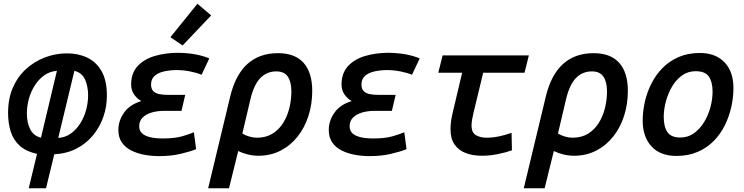

<svg xmlns="http://www.w3.org/2000/svg" viewBox="-20 -817 3960 1022"><path d="M133 185 177 2Q121 -10 87 -39.5Q53 -69 38 -114Q23 -159 23 -216Q23 -292 48.5 -350.5Q74 -409 118.5 -449.5Q163 -490 219.5 -511.5Q276 -533 337 -533Q397 -533 445 -510Q493 -487 521 -437.5Q549 -388 549 -308Q549 -249 530 -194.5Q511 -140 474.5 -96Q438 -52 386 -25.5Q334 1 269 4L225 185ZM198 -84 283 -440Q245 -437 215.5 -416Q186 -395 165 -362Q144 -329 133.5 -290Q123 -251 123 -213Q123 -165 140.5 -129.5Q158 -94 198 -84ZM290 -83Q328 -85 357.5 -106.5Q387 -128 407.5 -160.5Q428 -193 438.5 -232.5Q449 -272 449 -309Q449 -358 432.5 -394Q416 -430 376 -440Z M827 14Q787 14 749 7Q711 0 679.5 -15.5Q648 -31 629 -58Q610 -85 610 -125Q610 -174 640 -217Q670 -260 732 -279Q709 -292 693.5 -314.5Q678 -337 678 -368Q678 -427 712 -464.5Q746 -502 803.5 -519Q861 -536 929 -536Q982 -535 1023 -527Q1064 -519 1094 -506L1053 -419Q1027 -430 991 -437Q955 -444 920 -444Q888 -444 856 -437.5Q824 -431 804 -414Q784 -397 784 -367Q784 -345 795 -333Q806 -321 826 -316.5Q846 -312 874 -312H966L946 -227H855Q817 -227 787 -218Q757 -209 739 -191Q721 -173 721 -145Q721 -121 736.5 -107Q752 -93 780 -86.5Q808 -80 847 -80Q912 -80 953 -92.5Q994 -105 1012 -113L1024 -23Q992 -10 941 2Q890 14 827 14ZM952 -575 887 -619 1031 -797 1104 -735Z M1088 185 1206 -306Q1234 -420 1297.5 -477Q1361 -534 1460 -534Q1550 -534 1596 -482.5Q1642 -431 1642 -333Q1642 -263 1622 -200.5Q1602 -138 1564.5 -90.5Q1527 -43 1474 -15.5Q1421 12 1356 12Q1328 12 1300.5 5.5Q1273 -1 1248 -13L1199 185ZM1348 -84Q1395 -84 1429.5 -105Q1464 -126 1486.5 -161.5Q1509 -197 1520 -241Q1531 -285 1531 -331Q1531 -381 1512 -409Q1493 -437 1451 -437Q1401 -437 1367 -403Q1333 -369 1314 -293L1270 -106Q1287 -96 1307.5 -90Q1328 -84 1348 -84Z M1947 14Q1907 14 1869 7Q1831 0 1799.5 -15.5Q1768 -31 1749 -58Q1730 -85 1730 -125Q1730 -174 1760 -217Q1790 -260 1852 -279Q1829 -292 1813.5 -314.5Q1798 -337 1798 -368Q1798 -427 1832 -464.5Q1866 -502 1923.5 -519Q1981 -536 2049 -536Q2102 -535 2143 -527Q2184 -519 2214 -506L2173 -419Q2147 -430 2111 -437Q2075 -444 2040 -444Q2008 -444 1976 -437.5Q1944 -431 1924 -414Q1904 -397 1904 -367Q1904 -345 1915 -333Q1926 -321 1946 -316.5Q1966 -312 1994 -312H2086L2066 -227H1975Q1937 -227 1907 -218Q1877 -209 1859 -191Q1841 -173 1841 -145Q1841 -121 1856.5 -107Q1872 -93 1900 -86.5Q1928 -80 1967 -80Q2032 -80 2073 -92.5Q2114 -105 2132 -113L2144 -23Q2112 -10 2061 2Q2010 14 1947 14Z M2545 12Q2496 12 2458.5 -2.5Q2421 -17 2399.5 -48Q2378 -79 2378 -129Q2378 -151 2381.5 -175Q2385 -199 2391 -223L2440 -430H2313L2336 -522H2795L2772 -430H2552L2500 -215Q2496 -197 2493 -180.5Q2490 -164 2490 -149Q2490 -111 2513.5 -97.5Q2537 -84 2570 -84Q2603 -84 2638 -91.5Q2673 -99 2703 -110L2705 -17Q2672 -5 2629 3.5Q2586 12 2545 12Z M2768 185 2886 -306Q2914 -420 2977.5 -477Q3041 -534 3140 -534Q3230 -534 3276 -482.5Q3322 -431 3322 -333Q3322 -263 3302 -200.5Q3282 -138 3244.5 -90.5Q3207 -43 3154 -15.5Q3101 12 3036 12Q3008 12 2980.5 5.5Q2953 -1 2928 -13L2879 185ZM3028 -84Q3075 -84 3109.5 -105Q3144 -126 3166.5 -161.5Q3189 -197 3200 -241Q3211 -285 3211 -331Q3211 -381 3192 -409Q3173 -437 3131 -437Q3081 -437 3047 -403Q3013 -369 2994 -293L2950 -106Q2967 -96 2987.5 -90Q3008 -84 3028 -84Z M3581 13Q3494 13 3447.5 -38Q3401 -89 3401 -175Q3401 -224 3412.5 -275Q3424 -326 3447.5 -372.5Q3471 -419 3507 -455.5Q3543 -492 3592.5 -513.5Q3642 -535 3706 -535Q3788 -535 3836 -486Q3884 -437 3884 -347Q3884 -298 3872.5 -247Q3861 -196 3838 -149.5Q3815 -103 3779 -66.5Q3743 -30 3693.5 -8.5Q3644 13 3581 13ZM3601 -85Q3642 -85 3673.5 -107.5Q3705 -130 3727.5 -166.5Q3750 -203 3761.5 -246Q3773 -289 3773 -329Q3773 -380 3753.5 -409Q3734 -438 3683 -438Q3642 -438 3610.5 -415.5Q3579 -393 3557.5 -356.5Q3536 -320 3524.5 -277Q3513 -234 3513 -194Q3513 -143 3532.5 -114Q3552 -85 3601 -85Z"/></svg>

Font: Ubuntu Sans Mono Medium
Style: Italic
Weight: 500
Italic angle: -13.5°
Monospace: yes
Designer: Dalton Maag Ltd
Foundry: Dalton Maag Ltd
Version: Version 1.006